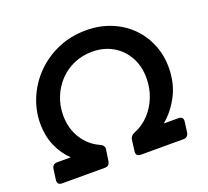

<svg xmlns="http://www.w3.org/2000/svg" viewBox="-128 -914 1158 1071"><g transform="rotate(-20 451.0 -378.5)"><path d="M67 0Q35 0 40 -32L48 -92Q53 -120 80 -120H161Q115 -164 90 -223.5Q65 -283 65 -353Q65 -432 96 -505Q127 -578 183 -634.5Q239 -691 315.5 -724Q392 -757 482 -757Q562 -757 629 -730Q696 -703 744.5 -655Q793 -607 819.5 -543Q846 -479 846 -405Q846 -313 808.5 -240.5Q771 -168 713 -120H799Q831 -120 826 -88L818 -28Q813 0 786 0H534Q502 0 507 -32L515 -96Q518 -118 542 -128Q593 -148 630.5 -188Q668 -228 688.5 -280.5Q709 -333 709 -392Q709 -463 678.5 -517.5Q648 -572 595 -602.5Q542 -633 473 -633Q414 -633 364 -611Q314 -589 277.5 -550Q241 -511 221 -460.5Q201 -410 201 -354Q201 -275 239 -215.5Q277 -156 339 -129Q364 -118 361 -94L351 -28Q347 0 319 0Z"/></g></svg>

Font: Pitagon Sans Text Bold
Style: Italic
Weight: 700
Italic angle: -8°
Designer: Travis Tran
Foundry: Pitagon
Version: Version 1.001; ttfautohint (v1.8.4.7-5d5b);gftools[0.9.26]